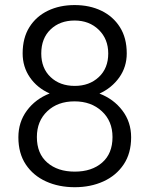

<svg xmlns="http://www.w3.org/2000/svg" viewBox="-20 -741 599 770"><path d="M505.9 -190.4Q505.9 -126 475.8 -81.3Q445.8 -36.6 394.5 -13.4Q343.3 9.8 279.8 9.8Q215.8 9.8 164.6 -13.4Q113.3 -36.6 83.5 -81.3Q53.7 -126 53.7 -190.4Q53.7 -251.5 87.9 -297.6Q122.1 -343.8 179.2 -366.2Q129.4 -388.2 100.1 -430.4Q70.8 -472.7 70.8 -526.9Q70.8 -588.9 97.9 -632.1Q125 -675.3 172.1 -698Q219.2 -720.7 279.3 -720.7Q339.4 -720.7 386.5 -698Q433.6 -675.3 460.9 -632.1Q488.3 -588.9 488.3 -526.9Q488.3 -472.7 458.3 -430.4Q428.2 -388.2 378.9 -365.7Q436 -343.8 470.9 -297.6Q505.9 -251.5 505.9 -190.4ZM414.1 -526.4Q414.1 -584.5 376 -621.6Q337.9 -658.7 279.3 -658.7Q220.2 -658.7 182.9 -623Q145.5 -587.4 145.5 -526.4Q145.5 -467.3 182.9 -431.9Q220.2 -396.5 279.8 -396.5Q338.4 -396.5 376.2 -431.9Q414.1 -467.3 414.1 -526.4ZM431.2 -191.4Q431.2 -255.4 388.4 -294.9Q345.7 -334.5 278.8 -334.5Q211.4 -334.5 169.7 -294.9Q127.9 -255.4 127.9 -191.4Q127.9 -125 169.7 -88.9Q211.4 -52.7 279.8 -52.7Q348.1 -52.7 389.6 -88.9Q431.2 -125 431.2 -191.4Z"/></svg>

Font: Vazirmatn RD UI Light
Style: Regular
Weight: 300
Designer: Saber Rastikerdar
Foundry: Saber Rastikerdar
Version: Version 33.003